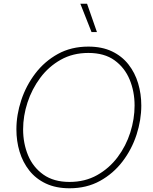

<svg xmlns="http://www.w3.org/2000/svg" viewBox="-20 -1000 822 1030"><path d="M471 -828 411 -980H447L500 -828ZM353 10Q280 10 226 -15.5Q172 -41 137 -85.5Q102 -130 85 -186.5Q68 -243 68 -306Q68 -384 94 -462.5Q120 -541 169.5 -606Q219 -671 290.5 -710.5Q362 -750 454 -750Q527 -750 580.5 -724.5Q634 -699 669 -654.5Q704 -610 721 -553Q738 -496 738 -434Q738 -356 712.5 -277.5Q687 -199 637.5 -134Q588 -69 516.5 -29.5Q445 10 353 10ZM353 -24Q436 -24 501 -60.5Q566 -97 611 -157Q656 -217 679 -289.5Q702 -362 702 -434Q702 -509 675.5 -573Q649 -637 594.5 -676.5Q540 -716 454 -716Q371 -716 306 -679.5Q241 -643 196 -582.5Q151 -522 127.5 -450Q104 -378 104 -306Q104 -231 130.5 -167Q157 -103 212.5 -63.5Q268 -24 353 -24Z"/></svg>

Font: Be Vietnam Pro Thin
Style: Italic
Weight: 100
Italic angle: -12°
Designer: Lam Bao, Tony Le, Vietanh Nguyen
Foundry: Yellow Type Foundry
Version: Version 1.002; ttfautohint (v1.8.3)